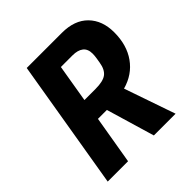

<svg xmlns="http://www.w3.org/2000/svg" viewBox="-187 -836 974 974"><g transform="rotate(-45 300.0 -349.0)"><path d="M181 0H35L152 -698H404Q495 -698 544.5 -647.5Q594 -597 594 -512Q594 -421 550 -359Q506 -297 427 -275L522 0H366L289 -260H225ZM324 -376Q378 -376 402 -394Q426 -412 433 -456L437 -480Q440 -498 440 -513Q440 -547 419.5 -563Q399 -579 361 -579H278L244 -376Z"/></g></svg>

Font: iA Writer Mono V
Style: Regular
Weight: 400
Italic angle: -9.5°
Designer: Mike Abbink, Paul van der Laan, Pieter van Rosmalen
Foundry: Bold Monday
Version: Version 2.000